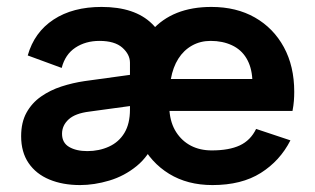

<svg xmlns="http://www.w3.org/2000/svg" viewBox="-20 -527 908 554"><path d="M593 7Q521 7 468 -25.5Q415 -58 386 -116Q357 -174 357 -252Q357 -370 417.5 -438.5Q478 -507 590 -507Q662 -507 715.5 -476.5Q769 -446 799 -391Q829 -336 829 -262Q829 -249 828 -236Q827 -223 824 -207H469Q472 -171 488.5 -145.5Q505 -120 531 -106.5Q557 -93 591 -93Q641 -93 672 -107.5Q703 -122 719 -155L818 -122Q788 -63 732.5 -28Q677 7 593 7ZM708 -299Q706 -334 691 -359Q676 -384 649 -396.5Q622 -409 588 -409Q558 -409 534 -395.5Q510 -382 494.5 -357.5Q479 -333 473 -299ZM419 -196 429 -125Q410 -77 374.5 -48Q339 -19 295.5 -6Q252 7 211 7Q161 7 122.5 -9Q84 -25 62.5 -56.5Q41 -88 41 -134Q41 -174 56.5 -202Q72 -230 98.5 -248.5Q125 -267 157.5 -277.5Q190 -288 224 -293L355 -311V-346Q355 -370 333 -389.5Q311 -409 267 -409Q227 -409 197.5 -389.5Q168 -370 158 -331L60 -367Q79 -434 134.5 -470.5Q190 -507 273 -507Q369 -507 418.5 -458.5Q468 -410 468 -333V-222ZM355 -221 238 -205Q197 -200 178 -182.5Q159 -165 159 -141Q159 -115 179.5 -103Q200 -91 232 -91Q266 -91 294.5 -104Q323 -117 339 -143.5Q355 -170 355 -211Z"/></svg>

Font: Albert Sans SemiBold
Style: Regular
Weight: 600
Designer: Andreas Rasmussen
Foundry: a.Foundry
Version: Version 1.025